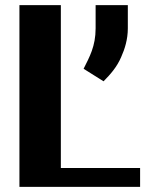

<svg xmlns="http://www.w3.org/2000/svg" viewBox="-20 -731 581 751"><path d="M56 0H528V-74H218V-711H56ZM307 -462 385 -413C412 -440 438 -470 454 -508C468 -539 480 -577 480 -620V-711H354V-620C354 -550 330 -508 307 -462Z"/></svg>

Font: Aerodynamic
Style: Bd
Weight: 500
Designer: Google
Version: Version 2.000980; 2014